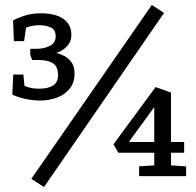

<svg xmlns="http://www.w3.org/2000/svg" viewBox="-20 -711 790 775"><path d="M140.1 -305.1Q121 -305.1 99.6 -308.6Q78.2 -312.1 59.9 -317.6Q41.6 -323.1 29.6 -329.1L33.6 -410.1H74.3L78.8 -364.1Q83.8 -362.1 98.5 -357.6Q113.1 -353.1 139.1 -353.1Q174 -353.1 194.1 -365.8Q214.2 -378.5 214.2 -407.4Q214.2 -443.1 193.5 -455.9Q172.7 -468.8 137.3 -468.8H109.9L102.1 -489.9V-514H128.3Q157.3 -514 181 -525.7Q204.7 -537.4 204.7 -564.3Q204.7 -591.1 184.9 -600.2Q165.1 -609.3 140 -609.3Q122.3 -609.3 107.3 -606Q92.3 -602.8 85 -599.1L77.2 -544.9H36L32.8 -629Q43.9 -635.4 74.8 -646.3Q105.7 -657.3 144.6 -657.3Q204.9 -657.3 236.5 -634.4Q268.1 -611.4 268.1 -571Q268.1 -541.4 248.7 -522.4Q229.2 -503.3 207 -497.4Q222.3 -494 239.5 -485Q256.7 -476.1 268.8 -459.3Q280.9 -442.6 280.9 -413.9Q280.9 -377.5 261.2 -353.1Q241.4 -328.6 209.8 -316.8Q178.2 -305.1 140.1 -305.1ZM157.7 43.9 106.4 10.9 592.8 -691 642.2 -658.9ZM541.5 0V-39.7L602.6 -43.5V-94.6H457.6L438.1 -128.8L608.1 -359.5L670.2 -337.5V-137.7H723.3V-94.5H670.2V-43.5L731.3 -39.4V0ZM503.4 -137.7H602.6V-278.8L501.9 -140.5Z"/></svg>

Font: Faustina Light
Style: Regular
Weight: 300
Designer: Alfonso Garcia
Foundry: http://www.omnibus-type.com
Version: Version 1.200